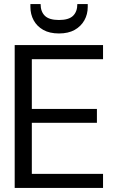

<svg xmlns="http://www.w3.org/2000/svg" viewBox="-20 -921 562 941"><path d="M52 0V-700H485V-631H136V-387H455V-319H136V-69H485V0ZM269 -757Q223 -757 192 -774.5Q161 -792 145 -821.5Q129 -851 129 -887V-901H179Q179 -864 200 -843.5Q221 -823 269 -823Q317 -823 338 -843.5Q359 -864 359 -901H410V-887Q410 -851 393.5 -821.5Q377 -792 346 -774.5Q315 -757 269 -757Z"/></svg>

Font: DM Sans 36pt
Style: Regular
Weight: 400
Designer: Colophon Foundry, Jonny Pinhorn
Foundry: Colophon Foundry
Version: Version 4.004;gftools[0.9.30]